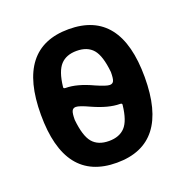

<svg xmlns="http://www.w3.org/2000/svg" viewBox="-103 -625 706 730"><g transform="rotate(-20 250.0 -260.0)"><path d="M174.8 -243.2Q163.1 -243.2 158.7 -233.4Q154.3 -223.6 154.3 -198.2Q161.1 -130.9 183.6 -104.5Q206.1 -78.1 250 -78.1Q292 -78.1 314.9 -102.5Q337.9 -127 344.7 -188.5Q346.7 -196.3 336.9 -196.3Q291 -196.3 228.5 -224.6Q188.5 -243.2 174.8 -243.2ZM250 -442.4Q208 -442.4 185.1 -417.5Q162.1 -392.6 155.3 -332Q153.3 -324.2 163.1 -324.2Q209 -324.2 271.5 -294.9Q311.5 -277.3 325.2 -277.3Q336.9 -277.3 341.3 -286.6Q345.7 -295.9 345.7 -322.3Q338.9 -389.6 316.4 -416Q293.9 -442.4 250 -442.4ZM460 -260.3Q460 9.8 250 9.8Q40 9.8 40 -260.3Q40 -530.3 250 -530.3Q460 -530.3 460 -260.3Z"/></g></svg>

Font: Rounded Mgen+ 1m medium
Style: Regular
Weight: 500
Designer: [Source Han Sans]
Ryoko NISHIZUKA  (kana & ideographs); Paul D. Hunt (Latin, Greek & Cyrillic); Wenlong ZHANG  (bopomofo
Version: Version 1.059.20150602